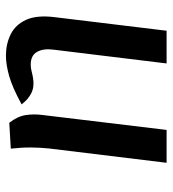

<svg xmlns="http://www.w3.org/2000/svg" viewBox="12 -580 568 631"><g transform="rotate(-90 295.5 -264.0)"><path d="M403 0 448.5 -373.5Q452.5 -405.5 440.8 -426Q429 -446.5 399.5 -446.5Q388 -446.5 378.8 -444Q369.5 -441.5 355.5 -439Q327.5 -434 306.2 -444.2Q285 -454.5 268.5 -476.5Q324.5 -507 362 -517.5Q399.5 -528 428.5 -528Q467 -528 498.5 -512.5Q530 -497 546.2 -462Q562.5 -427 555 -367L510.5 0ZM76.5 0 123.5 -386Q126.5 -414 126.8 -445.5Q127 -477 123 -512L208 -517Q229 -490 233.2 -463.5Q237.5 -437 233.5 -407L184.5 0Z"/></g></svg>

Font: Expletus Sans Medium
Style: Italic
Weight: 500
Italic angle: -7°
Version: Version 7.500